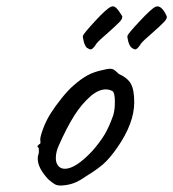

<svg xmlns="http://www.w3.org/2000/svg" viewBox="-20 -590 537 595"><path d="M130 -34Q97 -69 97 -98Q97 -105 98 -108Q101 -115 100.5 -122Q100 -129 100 -131Q96 -135 96 -136.5Q96 -138 98 -139.5Q100 -141 101 -143Q107 -143 105 -154Q103 -162 113 -189.5Q123 -217 138 -240Q149 -258 170.5 -285Q192 -312 209 -326Q233 -347 252 -357Q271 -367 294 -372Q314 -377 321 -377Q328 -377 333.5 -373.5Q339 -370 348 -361Q375 -349 385.5 -330.5Q396 -312 396 -273Q396 -208 343 -132Q320 -99 300 -81.5Q280 -64 247 -44Q226 -29 208.5 -22.5Q191 -16 169 -15Q157 -15 150 -19Q143 -23 130 -34ZM331 -233Q336 -250 336 -274Q336 -304 328 -308Q318 -313 308 -313Q286 -313 262 -293Q233 -268 210 -231.5Q187 -195 163 -141Q153 -120 153 -100Q153 -85 160.5 -76Q168 -67 181 -67Q214 -67 265 -121Q289 -148 303.5 -172Q318 -196 331 -233ZM237 -479Q239 -486 275 -525Q311 -564 324 -569Q332 -573 340 -565.5Q348 -558 358 -541Q362 -534 350.5 -522Q339 -510 314 -488Q286 -464 279 -455Q268 -437 261 -437Q257 -437 249 -442Q243 -448 239.5 -461.5Q236 -475 237 -479ZM375 -479Q377 -486 413.5 -525Q450 -564 462 -569Q471 -573 480 -565Q489 -557 496 -541Q500 -534 488.5 -522Q477 -510 452 -488Q424 -464 417 -455Q406 -437 399 -437Q395 -437 388 -442Q381 -448 377.5 -461.5Q374 -475 375 -479Z"/></svg>

Font: Caveat
Style: Regular
Weight: 400
Designer: Pablo Impallari
Foundry: Pablo Impallari
Version: Version 1.500; ttfautohint (v1.6)